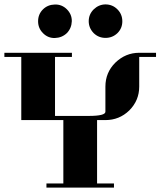

<svg xmlns="http://www.w3.org/2000/svg" viewBox="-20 -856 732 876"><path d="M0 -596.2V-615.2H308.1V-596.2H231V-327.1H384.8Q460.9 -327.1 460.9 -346.2V-460.9Q460.9 -524.9 505.9 -569.8Q552.7 -615.2 615.2 -615.2H691.9V-596.2H615.2V-460.9Q615.2 -397.5 569.8 -352.1Q524.4 -308.1 460.9 -308.1H422.9V-19H500V0H191.9V-19H269V-308.1H77.1V-596.2ZM153.8 -758.8Q153.8 -791 175.8 -813Q197.3 -834.5 230 -835.4Q262.2 -836.4 285.2 -813.5Q308.1 -790.5 307.6 -759.3Q306.6 -727.5 285.2 -705.1Q262.7 -683.6 230.5 -682.6Q199.2 -681.6 176.3 -704.6Q153.8 -727.1 153.8 -758.8ZM384.8 -759.3Q384.8 -790.5 407.2 -813Q430.2 -835.4 460.9 -835.9Q493.2 -835.9 515.6 -813.5Q538.1 -791 538.1 -758.8Q538.1 -727.1 516.1 -705.1Q493.2 -683.1 461.4 -683.1Q429.7 -683.1 407.2 -705.1Q384.8 -728.5 384.8 -759.3Z"/></svg>

Font: Hjet
Style: Regular
Weight: 400
Designer: T. Christopher White
Version: Version 1.2